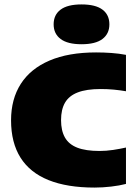

<svg xmlns="http://www.w3.org/2000/svg" viewBox="-20 -840 617 868"><path d="M407.5 8Q283.5 8 199.5 -25.8Q115.5 -59.5 72.8 -127.2Q30 -195 30 -296Q30 -392 74 -460.8Q118 -529.5 203.8 -566.2Q289.5 -603 414.5 -603Q449 -603 483.8 -600.5Q518.5 -598 549.5 -592V-427.5Q523.5 -432 494.8 -434.8Q466 -437.5 435 -437.5Q371 -437.5 331.5 -422.2Q292 -407 274 -376Q256 -345 256 -297Q256 -249.5 273.5 -218.5Q291 -187.5 329.2 -172.5Q367.5 -157.5 430.5 -157.5Q460 -157.5 491.5 -162.2Q523 -167 549.5 -173V-8.5Q521 -1 482.5 3.5Q444 8 407.5 8ZM348.5 -640Q285.5 -640 254 -663.8Q222.5 -687.5 222.5 -730Q222.5 -773 254 -796.5Q285.5 -820 348.5 -820Q412 -820 443.2 -796.5Q474.5 -773 474.5 -730Q474.5 -687.5 443.2 -663.8Q412 -640 348.5 -640Z"/></svg>

Font: Encode Sans SC Condensed Thin Black
Style: Regular
Weight: 900
Version: Version 3.002